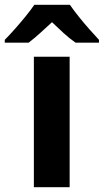

<svg xmlns="http://www.w3.org/2000/svg" viewBox="-69 -785 435 805"><path d="M223 0H73V-547H223ZM224 -765Q239 -743 261 -715.5Q283 -688 306 -662Q329 -636 346 -618V-606H248Q222 -624 197.5 -646.5Q173 -669 149 -692Q124 -669 100.5 -647.5Q77 -626 51 -606H-49V-618Q-30 -637 -7 -663Q16 -689 38 -716Q60 -743 75 -765Z"/></svg>

Font: Noto Sans Hebrew Thin
Style: Bold
Weight: 700
Version: Version 3.001